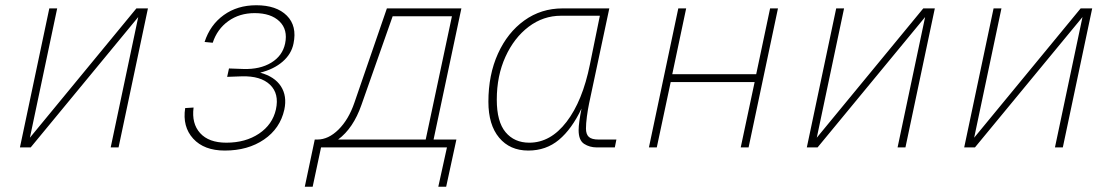

<svg xmlns="http://www.w3.org/2000/svg" viewBox="-20 -562 4240 732"><path d="M56 0 168 -530H198L94 -37L500 -530H544L432 0H402L507 -497L97 0Z M837 12Q758 12 716.5 -33.5Q675 -79 686 -150L718 -152Q710 -91 743 -54.5Q776 -18 843 -18Q916 -18 967.5 -52.5Q1019 -87 1032 -145Q1045 -205 1009.5 -239Q974 -273 902 -271L846 -269L853 -301L908 -299Q971 -297 1014 -323Q1057 -349 1067 -396Q1078 -449 1045.5 -480.5Q1013 -512 951 -512Q893 -512 850.5 -481.5Q808 -451 791 -399L760 -402Q781 -467 833 -504.5Q885 -542 957 -542Q1034 -542 1073.5 -502.5Q1113 -463 1099 -396Q1091 -356 1057.5 -327Q1024 -298 972 -285Q1027 -270 1051 -233Q1075 -196 1064 -144Q1048 -72 986.5 -30Q925 12 837 12Z M1142 150 1180 -30H1190Q1232 -30 1270.5 -68Q1309 -106 1331 -170L1455 -530H1739L1633 -30H1720L1681 150H1651L1684 0H1204L1172 150ZM1358 -162Q1327 -73 1269 -30H1603L1703 -500H1477Z M1994 12Q1924 12 1883 -37Q1842 -86 1842 -174Q1842 -277 1878.5 -357.5Q1915 -438 1979 -484Q2043 -530 2125 -530H2303L2226 -168Q2221 -144 2217.5 -117.5Q2214 -91 2214 -72Q2214 -50 2225 -40Q2236 -30 2262 -30H2330L2324 0H2255Q2228 0 2207 -13.5Q2186 -27 2186 -66Q2186 -80 2189 -101.5Q2192 -123 2197 -148Q2160 -70 2111 -29Q2062 12 1994 12ZM1998 -18Q2079 -18 2140 -97.5Q2201 -177 2229 -316L2267 -502H2119Q2051 -502 1995.5 -460Q1940 -418 1907 -345.5Q1874 -273 1874 -182Q1874 -98 1907.5 -58Q1941 -18 1998 -18Z M2454 0 2566 -530H2596L2543 -279H2863L2916 -530H2946L2834 0H2804L2857 -249H2537L2484 0Z M3056 0 3168 -530H3198L3094 -37L3500 -530H3544L3432 0H3402L3507 -497L3097 0Z M3656 0 3768 -530H3798L3694 -37L4100 -530H4144L4032 0H4002L4107 -497L3697 0Z"/></svg>

Font: Geist Mono Thin
Style: Italic
Weight: 100
Italic angle: -12°
Monospace: yes
Designer: Basement.studio, Andrés Briganti, Mateo Zaragoza
Foundry: Basement.studio, Vercel, Andrés Briganti, Guido Ferreyra, Mateo Zaragoza
Version: Version 1.500; ttfautohint (v1.8.4.7-5d5b)